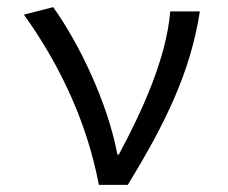

<svg xmlns="http://www.w3.org/2000/svg" viewBox="-20 -518 640 538"><path d="M257 0H338C444 -173 514 -317 540 -486H457C446 -355 380 -210 313 -85H309C282 -228 204 -393 129 -498L47 -477C136 -353 221 -191 257 0Z"/></svg>

Font: Hasklig
Style: Regular
Weight: 400
Monospace: yes
Designer: Paul D. Hunt, Teo Tuominen
Foundry: Adobe Systems Incorporated
Version: Version 2.030;PS 1.0;hotconv 16.6.51;makeotf.lib2.5.65220